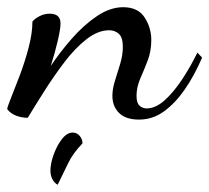

<svg xmlns="http://www.w3.org/2000/svg" viewBox="-58 -312 581 533"><path d="M328 20Q291 20 272.5 1.5Q254 -17 254 -46Q254 -66 261.5 -89Q269 -112 276 -136Q283 -160 283 -182Q283 -208 272 -218Q261 -228 245 -228Q214 -228 182 -203Q150 -178 120.5 -139Q91 -100 65 -59Q39 -18 19 15Q2 15 -13.5 9Q-29 3 -38 -9Q-38 -14 -27.5 -40Q-17 -66 -3 -103Q11 -140 21.5 -180Q32 -220 32 -252Q38 -260 51.5 -267Q65 -274 80 -274Q110 -274 110 -247Q110 -232 102.5 -199.5Q95 -167 83 -129Q109 -168 142 -205.5Q175 -243 211.5 -267.5Q248 -292 284 -292Q325 -292 343.5 -263.5Q362 -235 362 -201Q362 -170 352 -144Q342 -118 331.5 -94Q321 -70 321 -46Q321 -26 329.5 -18.5Q338 -11 349 -11Q374 -11 399.5 -34Q425 -57 448.5 -93Q472 -129 490 -166L503 -152Q482 -103 455.5 -64.5Q429 -26 397.5 -3Q366 20 328 20ZM102 201Q92 195 87 184.5Q82 174 82 162Q82 142 91 117Q100 92 114 74Q128 56 144 56Q155 56 163 65Q171 74 171 86Q144 114 131 141.5Q118 169 102 201Z"/></svg>

Font: Dancing Script Medium
Style: Regular
Weight: 500
Designer: Pablo Impallari
Foundry: Pablo Impallari
Version: Version 2.000